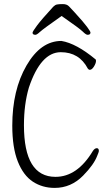

<svg xmlns="http://www.w3.org/2000/svg" viewBox="-20 -907 540 938"><path d="M408 -737Q400 -737 384.5 -752.5Q369 -768 281 -829Q190 -765 175 -751Q160 -737 153 -737Q139 -737 139 -747Q139 -753 161 -782.5Q183 -812 240 -874Q249 -883 258 -885Q267 -887 287 -887Q307 -887 317.5 -875.5Q328 -864 346 -845Q389 -798 405.5 -775.5Q422 -753 422 -748Q422 -737 408 -737ZM247 11Q187 11 140.5 -19.5Q94 -50 67 -118Q40 -186 40 -293Q40 -467 109.5 -587Q179 -707 280 -707Q353 -695 448 -616Q449 -614 449 -610Q449 -598 439 -582Q429 -566 419 -566Q413 -566 409 -572Q367 -652 277 -652Q179 -652 121 -479Q97 -397 97 -295Q97 -43 251 -43Q358 -43 434 -170Q443 -183 453 -183Q463 -183 463 -169Q463 -165 455 -146Q439 -103 386 -49Q327 11 247 11Z"/></svg>

Font: Moon Stars Kai T HW Light
Style: Regular
Weight: 300
Designer: GuiWonder
Version: Version 1.101